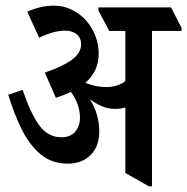

<svg xmlns="http://www.w3.org/2000/svg" viewBox="-20 -650 660 677"><path d="M219 -73Q162 -73 122.5 -106.5Q83 -140 56 -195Q29 -250 9 -316L60 -333Q86 -254 117 -210Q148 -166 197 -166Q228 -166 245 -185.5Q262 -205 262 -235Q262 -259 253.5 -282.5Q245 -306 230 -326Q207 -315 177 -305L138 -394Q200 -415 233 -439Q266 -463 266 -494Q266 -516 250.5 -529Q235 -542 208 -542Q189 -542 166 -535.5Q143 -529 118 -517L76 -609Q99 -619 122.5 -624.5Q146 -630 171 -630Q205 -630 234.5 -615Q264 -600 285 -576Q305 -553 316.5 -523Q328 -493 328 -460Q328 -399 281 -358Q298 -351 316.5 -347Q335 -343 354 -343Q375 -343 392 -348.5Q409 -354 422 -364V-541H365L327 -613V-624H583L620 -552V-541H516V7H505L422 -40V-271Q405 -266 386 -266Q361 -266 339 -275.5Q317 -285 297 -300Q330 -248 330 -186Q330 -134 299.5 -103.5Q269 -73 219 -73Z"/></svg>

Font: Noto Serif Devanagari ExtraCondensed SemiBold
Style: Regular
Weight: 600
Width: 2
Designer: Universal Thirst, Indian Type Foundry and the Monotype Design Team
Foundry: Monotype Imaging Inc.
Version: Version 2.004; ttfautohint (v1.8.4.7-5d5b)